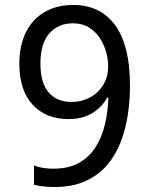

<svg xmlns="http://www.w3.org/2000/svg" viewBox="-20 -744 603 774"><path d="M199 10Q178 10 155.5 7.5Q133 5 117 1V-77Q134 -70 154 -67Q174 -64 195 -64Q256 -64 297.5 -87Q339 -110 364.5 -149.5Q390 -189 402.5 -240.5Q415 -292 417 -350H412Q398 -325 376 -305.5Q354 -286 324.5 -275Q295 -264 256 -264Q165 -264 111.5 -322Q58 -380 58 -487Q58 -560 84 -613Q110 -666 159 -695Q208 -724 275 -724Q327 -724 369 -705Q411 -686 441.5 -646Q472 -606 488 -544.5Q504 -483 504 -398Q504 -341 495.5 -283Q487 -225 467 -172.5Q447 -120 412 -79Q377 -38 324.5 -14Q272 10 199 10ZM269 -333Q309 -333 342.5 -351Q376 -369 396 -401.5Q416 -434 416 -478Q416 -504 408 -533.5Q400 -563 383 -589.5Q366 -616 339 -633Q312 -650 274 -650Q215 -650 179 -609.5Q143 -569 143 -488Q143 -410 176 -371.5Q209 -333 269 -333Z"/></svg>

Font: Noto Sans Mono SemiCondensed
Style: Regular
Weight: 400
Width: 4
Designer: Monotype Design Team
Foundry: Monotype Imaging Inc.
Version: Version 2.010